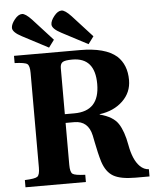

<svg xmlns="http://www.w3.org/2000/svg" viewBox="-60 -957 806 1007"><g transform="rotate(-5 343.0 -453.5)"><path d="M35 -839Q35 -858 54.5 -882.5Q74 -907 94 -907Q112 -907 144 -873L249 -758L220 -719L83 -791Q35 -816 35 -839ZM243 -839Q243 -858 262.5 -882.5Q282 -907 302 -907Q320 -907 352 -873L457 -758L428 -719L291 -791Q243 -816 243 -839ZM33 0V-38Q87 -40 99.5 -49.5Q112 -59 112 -97V-595Q112 -633 99.5 -642.5Q87 -652 33 -654V-692H380Q513 -692 573 -640Q623 -594 623 -513Q623 -448 576 -403Q529 -358 454 -348V-346Q524 -328 550.5 -287.5Q577 -247 590 -174Q604 -95 639 -60Q660 -39 686 -38V0H612Q534 0 496 -22Q458 -44 440 -100Q433 -123 427 -149Q421 -175 415.5 -202.5Q410 -230 408 -240Q391 -318 318 -318H272V-97Q272 -59 284.5 -49.5Q297 -40 351 -38V0ZM272 -364H322Q455 -364 455 -507Q455 -646 336 -646Q297 -646 284.5 -637.5Q272 -629 272 -607Z"/></g></svg>

Font: Heuristica
Style: Bold
Weight: 700
Version: Version 1.0.2